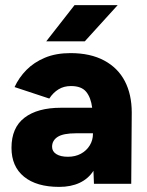

<svg xmlns="http://www.w3.org/2000/svg" viewBox="-20 -720 577 752"><path d="M212 12Q123 12 74 -28Q25 -68 25 -141Q25 -220 76 -259Q127 -298 219 -298H341Q336 -338 317.5 -360.5Q299 -383 258 -383Q230 -383 209 -370Q188 -357 173 -334L37 -379Q54 -416 83.5 -446Q113 -476 156 -494Q199 -512 256 -512Q334 -512 388 -483Q442 -454 469 -402Q496 -350 496 -279L494 0H348L346 -51Q326 -20 292 -4Q258 12 212 12ZM246 -106Q275 -106 297 -118Q319 -130 331.5 -150.5Q344 -171 344 -195V-198H278Q228 -198 206 -184Q184 -170 184 -145Q184 -127 200.5 -116.5Q217 -106 246 -106ZM161 -558 272 -700H441L312 -558Z"/></svg>

Font: Figtree ExtraBold
Style: Regular
Weight: 800
Designer: Erik Kennedy
Foundry: Erik Kennedy
Version: Version 2.002